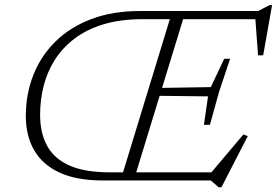

<svg xmlns="http://www.w3.org/2000/svg" viewBox="-20 -720 1106 766"><path d="M667.5 -676H720.5L513.5 0H461ZM538 -676H1010L1055 -699.5H1065.5L1030 -499.5L1009.5 -499L998 -655.5L1018.5 -643.5H550Q460.5 -643.5 392.8 -623Q325 -602.5 276.8 -565.5Q228.5 -528.5 198.2 -480.5Q168 -432.5 154 -376.8Q140 -321 140 -262.5Q140 -188 168.8 -136.8Q197.5 -85.5 258.5 -59Q319.5 -32.5 417 -32.5H851.5L812.5 -19.5L951 -183.5L968.5 -177L863.5 27H852L821 0H390Q285.5 0 217.5 -31.5Q149.5 -63 116.2 -120.8Q83 -178.5 83 -256.5Q83 -345 113.2 -421.2Q143.5 -497.5 201.8 -554.8Q260 -612 344.5 -644Q429 -676 538 -676ZM817.5 -222H793.5L810 -335.5L592 -338L602 -369L821 -372.5L874.5 -485.5H898L854 -353.5Z"/></svg>

Font: Newsreader 16pt 16pt Light
Style: Italic
Weight: 300
Italic angle: -17°
Version: Version 1.003